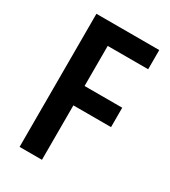

<svg xmlns="http://www.w3.org/2000/svg" viewBox="-176 -803 792 892"><g transform="rotate(30 219.5 -357.0)"><path d="M194 0H74V-714H411V-611H194V-396H396V-292H194Z"/></g></svg>

Font: Noto Sans Georgian Condensed SemiBold
Style: Regular
Weight: 600
Width: 3
Designer: Monotype Design Team, Akaki Razmadze
Foundry: Google LLC
Version: Version 2.005; ttfautohint (v1.8.4.7-5d5b)